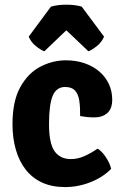

<svg xmlns="http://www.w3.org/2000/svg" viewBox="-20 -764 514 799"><path d="M313.5 -281Q314 -319 309.8 -346Q305.5 -373 292 -387.5Q278.5 -402 251 -402Q214.5 -402 199.2 -365Q184 -328 184 -247.5Q184 -167 207.2 -134.5Q230.5 -102 274.5 -102Q304.5 -102 333.2 -115.2Q362 -128.5 386 -145.5Q404 -135 420.8 -109.5Q437.5 -84 442.5 -61.5Q409.5 -27 357.5 -6.2Q305.5 14.5 250.5 14.5Q196.5 14.5 155.5 -4.2Q114.5 -23 87.2 -57.8Q60 -92.5 46 -140.8Q32 -189 32 -247.5Q32 -344 64.8 -402.2Q97.5 -460.5 148.5 -486.8Q199.5 -513 254 -513Q296.5 -513 332 -500.8Q367.5 -488.5 393.2 -466.5Q419 -444.5 433 -414.5Q447 -384.5 447 -349Q447 -311.5 426.5 -293.5Q406 -275.5 373.5 -275.5Q355 -275.5 341.2 -277Q327.5 -278.5 313.5 -281ZM320 -736.5 413 -611.5Q403.5 -588.5 383 -572.2Q362.5 -556 348 -550.5L256 -638L164.5 -550.5Q149.5 -556 129.2 -572.2Q109 -588.5 99.5 -611.5L192 -736.5Q220 -744.5 256 -744.5Q293 -744.5 320 -736.5Z"/></svg>

Font: Signika Negative Light
Style: Bold
Weight: 700
Version: Version 2.001